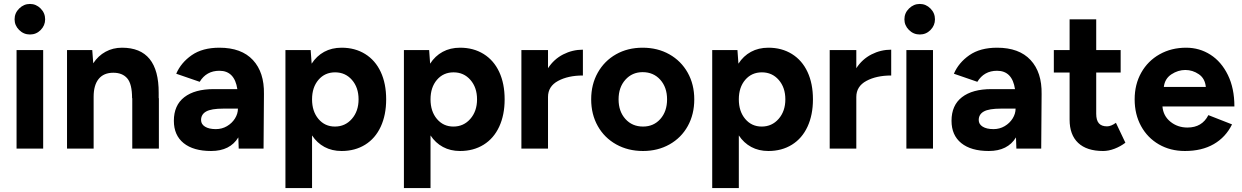

<svg xmlns="http://www.w3.org/2000/svg" viewBox="-20 -754 6302 974"><path d="M64 -500H199V0H64ZM54 -656Q54 -688 77.5 -711Q101 -734 132 -734Q163 -734 186 -711Q209 -688 209 -656Q209 -625 186.5 -602Q164 -579 132 -579Q100 -579 77 -602Q54 -625 54 -656Z M320 -500H448L453 -433Q478 -471 515.5 -491.5Q553 -512 599 -512Q786 -512 785 -283V-256H786V0H651V-256H650Q650 -328 625.5 -356.5Q601 -385 555 -385Q506 -385 480.5 -353.5Q455 -322 455 -263V0H320Z M1189 -57Q1147 12 1051 12Q961 12 911.5 -28Q862 -68 862 -141Q862 -220 915 -261Q968 -302 1065 -302H1184Q1170 -395 1093 -395Q1027 -395 993 -339L874 -380Q898 -436 952.5 -474Q1007 -512 1093 -512Q1205 -512 1263 -449.5Q1321 -387 1319 -277L1317 0H1191ZM1075 -99Q1106 -99 1131.5 -114Q1157 -129 1172 -153Q1187 -177 1187 -203H1113Q1052 -203 1026 -188.5Q1000 -174 1000 -145Q1000 -124 1020 -111.5Q1040 -99 1075 -99Z M1428 -500H1556L1561 -431Q1586 -470 1624.5 -491Q1663 -512 1713 -512Q1781 -512 1832.5 -480Q1884 -448 1911.5 -389Q1939 -330 1939 -250Q1939 -171 1911.5 -111.5Q1884 -52 1832.5 -20Q1781 12 1713 12Q1664 12 1626 -8.5Q1588 -29 1563 -67V200H1428ZM1679 -112Q1731 -112 1765 -151Q1799 -190 1799 -250Q1799 -310 1765.5 -348.5Q1732 -387 1680 -387Q1628 -387 1595.5 -349Q1563 -311 1563 -250Q1563 -189 1595.5 -150.5Q1628 -112 1679 -112Z M2029 -500H2157L2162 -431Q2187 -470 2225.5 -491Q2264 -512 2314 -512Q2382 -512 2433.5 -480Q2485 -448 2512.5 -389Q2540 -330 2540 -250Q2540 -171 2512.5 -111.5Q2485 -52 2433.5 -20Q2382 12 2314 12Q2265 12 2227 -8.5Q2189 -29 2164 -67V200H2029ZM2280 -112Q2332 -112 2366 -151Q2400 -190 2400 -250Q2400 -310 2366.5 -348.5Q2333 -387 2281 -387Q2229 -387 2196.5 -349Q2164 -311 2164 -250Q2164 -189 2196.5 -150.5Q2229 -112 2280 -112Z M2625 -500H2760V-408Q2790 -454 2837 -478Q2884 -502 2937 -502V-371Q2862 -371 2811 -343.5Q2760 -316 2760 -262V0H2625Z M2979 -250Q2979 -326 3012.5 -385.5Q3046 -445 3105 -478.5Q3164 -512 3240 -512Q3316 -512 3375.5 -478.5Q3435 -445 3468.5 -385.5Q3502 -326 3502 -250Q3502 -174 3469 -114.5Q3436 -55 3376.5 -21.5Q3317 12 3242 12Q3166 12 3106 -21.5Q3046 -55 3012.5 -114.5Q2979 -174 2979 -250ZM3242 -112Q3296 -112 3330 -150.5Q3364 -189 3364 -250Q3364 -311 3329.5 -349.5Q3295 -388 3240 -388Q3187 -388 3152.5 -349.5Q3118 -311 3118 -250Q3118 -189 3152.5 -150.5Q3187 -112 3242 -112Z M3593 -500H3721L3726 -431Q3751 -470 3789.5 -491Q3828 -512 3878 -512Q3946 -512 3997.5 -480Q4049 -448 4076.5 -389Q4104 -330 4104 -250Q4104 -171 4076.5 -111.5Q4049 -52 3997.5 -20Q3946 12 3878 12Q3829 12 3791 -8.5Q3753 -29 3728 -67V200H3593ZM3844 -112Q3896 -112 3930 -151Q3964 -190 3964 -250Q3964 -310 3930.5 -348.5Q3897 -387 3845 -387Q3793 -387 3760.5 -349Q3728 -311 3728 -250Q3728 -189 3760.5 -150.5Q3793 -112 3844 -112Z M4189 -500H4324V-408Q4354 -454 4401 -478Q4448 -502 4501 -502V-371Q4426 -371 4375 -343.5Q4324 -316 4324 -262V0H4189Z M4578 -500H4713V0H4578ZM4568 -656Q4568 -688 4591.5 -711Q4615 -734 4646 -734Q4677 -734 4700 -711Q4723 -688 4723 -656Q4723 -625 4700.5 -602Q4678 -579 4646 -579Q4614 -579 4591 -602Q4568 -625 4568 -656Z M5134 -57Q5092 12 4996 12Q4906 12 4856.5 -28Q4807 -68 4807 -141Q4807 -220 4860 -261Q4913 -302 5010 -302H5129Q5115 -395 5038 -395Q4972 -395 4938 -339L4819 -380Q4843 -436 4897.5 -474Q4952 -512 5038 -512Q5150 -512 5208 -449.5Q5266 -387 5264 -277L5262 0H5136ZM5020 -99Q5051 -99 5076.5 -114Q5102 -129 5117 -153Q5132 -177 5132 -203H5058Q4997 -203 4971 -188.5Q4945 -174 4945 -145Q4945 -124 4965 -111.5Q4985 -99 5020 -99Z M5406 -147V-386H5326V-500H5406V-656H5541V-500H5665V-386H5541V-177Q5541 -144 5554.5 -128.5Q5568 -113 5596 -113Q5616 -113 5641 -131L5689 -30Q5664 -11 5634 0.5Q5604 12 5576 12Q5493 12 5449.5 -29Q5406 -70 5406 -147Z M5736 -250Q5736 -326 5769.5 -385.5Q5803 -445 5862.5 -478.5Q5922 -512 5997 -512Q6065 -512 6120.5 -476.5Q6176 -441 6209 -373.5Q6242 -306 6242 -214H5877Q5881 -166 5917.5 -136.5Q5954 -107 6004 -107Q6078 -107 6110 -170L6230 -123Q6198 -58 6137.5 -23Q6077 12 5991 12Q5917 12 5859 -21.5Q5801 -55 5768.5 -114.5Q5736 -174 5736 -250ZM6097 -313Q6093 -356 6061.5 -377.5Q6030 -399 5993 -399Q5956 -399 5922.5 -377Q5889 -355 5884 -313Z"/></svg>

Font: Oak Sans
Style: Bold
Weight: 700
Designer: Erik Kennedy, Walven
Foundry: Erik Kennedy, Walven
Version: Version 1.000